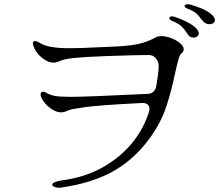

<svg xmlns="http://www.w3.org/2000/svg" viewBox="-20 -885 1040 904"><path d="M992 -791Q992 -782 984.5 -776.5Q977 -771 966 -771Q953 -771 941 -780Q938 -783 925 -798Q916 -812 903.5 -822.5Q891 -833 861 -845Q849 -850 849 -857Q849 -860 853 -862.5Q857 -865 864 -865Q872 -865 878 -863Q938 -845 965 -826Q992 -807 992 -791ZM916 -728Q916 -719 908.5 -713.5Q901 -708 891 -708Q877 -708 868 -718Q862 -726 856 -735Q846 -751 833 -762.5Q820 -774 788 -788Q777 -793 777 -800Q777 -803 780.5 -805.5Q784 -808 790 -808Q796 -808 805 -805Q863 -784 889.5 -764Q916 -744 916 -728ZM258 -1Q245 -1 235.5 -5.5Q226 -10 226 -15Q226 -29 273 -36Q380 -50 464 -97.5Q548 -145 603 -213Q658 -281 682 -360Q684 -370 684 -373Q684 -386 674.5 -393.5Q665 -401 647 -400Q450 -390 383.5 -381Q317 -372 303.5 -366Q290 -360 286 -359Q277 -356 268 -356Q246 -356 223.5 -371Q201 -386 186 -406.5Q171 -427 171 -440Q171 -446 174 -449.5Q177 -453 183 -453Q191 -453 202 -446Q218 -437 240.5 -433Q263 -429 315 -429Q385 -429 674 -443Q707 -444 715 -476Q728 -548 727 -579Q726 -597 713 -611.5Q700 -626 681 -626Q625 -626 481 -621Q376 -617 327.5 -612Q279 -607 255 -595Q243 -590 233 -590Q204 -590 175 -615Q146 -640 137 -670Q135 -676 135 -680Q135 -692 146 -692Q151 -692 162 -686Q186 -670 221.5 -664Q257 -658 305 -658Q337 -658 363.5 -659Q390 -660 411 -661L479 -664Q582 -667 629.5 -677.5Q677 -688 715 -710Q724 -715 740 -715Q761 -715 786 -705.5Q811 -696 828 -681.5Q845 -667 845 -653Q845 -642 834 -633Q826 -626 820.5 -606.5Q815 -587 805 -543Q787 -456 763 -383.5Q739 -311 692 -244Q621 -142 520.5 -83Q420 -24 269 -2Q265 -1 258 -1Z"/></svg>

Font: Hina Mincho
Style: Regular
Weight: 400
Designer: satsuyako
Foundry: satsuyako
Version: Version 1.100